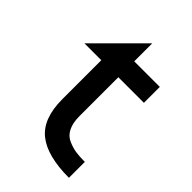

<svg xmlns="http://www.w3.org/2000/svg" viewBox="-179 -646 717 717"><g transform="rotate(45 179.5 -287.5)"><path d="M10 -396 189 -575V-480H324V-396H189V-190Q189 -155 200.5 -132Q212 -109 234 -99.5Q256 -90 275.5 -87Q295 -84 324 -84V0Q209 0 154 -44Q99 -88 99 -190V-396Z"/></g></svg>

Font: Baumans
Style: Regular
Weight: 400
Designer: Henadij Zarechnjuk
Foundry: Cyreal (www.cyreal.org)
Version: Version 001.002